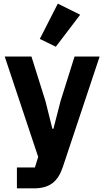

<svg xmlns="http://www.w3.org/2000/svg" viewBox="-20 -836 574 1056"><path d="M421 -755 298 -816 199 -622 287 -579ZM313 -280 274 -128H268L230 -280L153 -525H6L190 27L172 85H73V200H165C255 200 299 162 326 81L528 -525H390Z"/></svg>

Font: IBM Plex Devanagari
Style: Bold
Weight: 700
Designer: Mike Abbink, Paul van der Laan, Pieter van Rosmalen, Erin McLaughlin
Foundry: Bold Monday
Version: Version 1.0